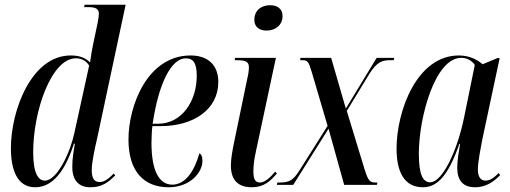

<svg xmlns="http://www.w3.org/2000/svg" viewBox="-20 -780 2153 810"><path d="M128 10C186 10 246 -31 292 -174H296C290 -138 285 -112 285 -76C285 -19 312 10 361 10C409 10 435 -9 466 -40L460 -48C442 -30 422 -12 401 -12C378 -12 367 -26 367 -64C367 -96 381 -158 390 -197L510 -760H337L335 -750H353C389 -750 397 -739 397 -722C397 -713 395 -699 392 -684L372 -589C369 -574 363 -541 360 -517C339 -536 317 -546 278 -546C114 -546 26 -317 26 -154C26 -65 52 10 128 10ZM169 -18C142 -18 120 -48 120 -138C120 -312 197 -534 300 -534C324 -534 345 -523 356 -503L294 -220C278 -143 223 -18 169 -18Z M691 10C783 10 834 -53 834 -101C834 -122 828 -130 821 -133C800 -58 762 -1 707 -1C652 -1 619 -58 619 -178C619 -198 621 -238 623 -248H659C796 -248 901 -318 901 -434C901 -504 859 -546 784 -546C604 -546 522 -338 522 -191C522 -55 589 10 691 10ZM647 -258H624C649 -427 702 -534 764 -534C796 -534 810 -513 810 -460C810 -353 747 -258 647 -258Z M1104 -651C1140 -651 1172 -672 1172 -713C1172 -745 1147 -758 1120 -758C1084 -758 1053 -738 1053 -696C1053 -665 1076 -651 1104 -651ZM1042 10C1093 10 1120 -15 1148 -48L1141 -56C1120 -31 1097 -10 1077 -10C1054 -10 1049 -29 1049 -57C1049 -77 1051 -103 1060 -143L1144 -536H972L970 -526H981C1020 -526 1030 -517 1030 -496C1030 -483 1028 -468 1024 -452L971 -196C960 -145 954 -108 954 -82C954 -21 984 10 1042 10Z M1148 0H1217L1366 -237L1432 0H1570L1572 -10H1565C1541 -10 1534 -15 1518 -66L1443 -312L1538 -468C1571 -520 1592 -526 1628 -526H1641L1643 -536H1569L1439 -322L1377 -536H1248L1246 -526H1256C1279 -526 1282 -518 1294 -480L1362 -249L1244 -62C1217 -19 1200 -10 1160 -10H1150Z M1764 10C1827 10 1872 -42 1918 -173H1921C1915 -136 1909 -104 1909 -72C1909 -18 1934 10 1984 10C2034 10 2066 -17 2090 -41L2084 -50C2064 -30 2047 -18 2028 -18C2007 -18 1996 -35 1996 -65C1996 -98 2009 -161 2015 -193L2088 -535H2079L2016 -509C1995 -527 1962 -546 1916 -546C1738 -546 1653 -311 1653 -153C1653 -54 1686 10 1764 10ZM1795 -11C1763 -11 1747 -46 1747 -132C1747 -284 1815 -536 1926 -536C1947 -536 1969 -527 1983 -506L1938 -285C1909 -143 1846 -11 1795 -11Z"/></svg>

Font: Noto Serif Display ExtraCondensed Medium
Style: Italic
Weight: 500
Width: 2
Italic angle: -12°
Designer: Monotype Design Team
Foundry: Monotype Imaging Inc.
Version: Version 2.009